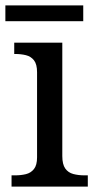

<svg xmlns="http://www.w3.org/2000/svg" viewBox="-20 -695 360 715"><path d="M23 0V-42H36Q58 -42 76.5 -46.5Q95 -51 106.5 -65.5Q118 -80 118 -109V-426Q118 -456 106.5 -470.5Q95 -485 76.5 -489.5Q58 -494 36 -494H33V-536H212V-114Q212 -83 223 -67.5Q234 -52 253 -47Q272 -42 294 -42H307V0ZM0 -616V-675H290V-616Z"/></svg>

Font: Noto Serif Khmer
Style: Regular
Weight: 400
Designer: Danh Hong and the Monotype Design Team
Foundry: Monotype Imaging Inc.
Version: Version 2.003